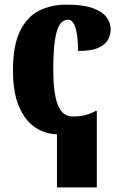

<svg xmlns="http://www.w3.org/2000/svg" viewBox="-20 -570 529 829"><path d="M226 239V10H231Q178 10 133.5 -19Q89 -48 62.5 -109Q36 -170 36 -266Q36 -375 67 -437Q98 -499 150 -524.5Q202 -550 267 -550Q339 -550 380.5 -535Q422 -520 440 -495.5Q458 -471 458 -444Q458 -423 448 -401.5Q438 -380 408 -365Q378 -350 317 -350Q317 -386 313 -416.5Q309 -447 299.5 -466Q290 -485 273 -485Q253 -485 239 -465.5Q225 -446 217.5 -398.5Q210 -351 210 -267Q210 -168 229.5 -117.5Q249 -67 294 -67Q330 -67 355 -75Q380 -83 393 -91H398V239Z"/></svg>

Font: Noto Serif Condensed Black
Style: Regular
Weight: 900
Width: 3
Designer: Monotype Design Team
Foundry: Monotype Imaging Inc.
Version: Version 2.015; ttfautohint (v1.8.4.7-5d5b)